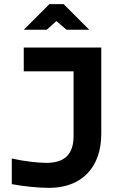

<svg xmlns="http://www.w3.org/2000/svg" viewBox="-20 -900 561 929"><path d="M204 -112C166 -112 99 -119 37 -133V-9C88 1 166 9 218 9C374 9 470 -89 470 -252V-670H95V-555H336V-242C336 -144 283 -112 204 -112ZM95 -756H206L253 -798L302 -756H412L288 -880H219Z"/></svg>

Font: LT Wave Alt Bold
Style: Regular
Weight: 700
Designer: Daniel Lyons
Version: Version 2.5 (Glyphs App)